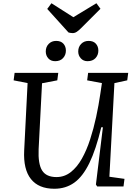

<svg xmlns="http://www.w3.org/2000/svg" viewBox="-20 -1149 839 1183"><path d="M654 -60 747 -47 741 0H579L571 -12L614 -365H604Q571 -227 530.5 -144Q490 -61 437.5 -23.5Q385 14 315 14Q218 14 170.5 -46Q123 -106 129 -222L150 -637L64 -654L70 -700H339L333 -654L239 -636L218 -230Q214 -139 239.5 -98.5Q265 -58 328 -58Q377 -58 416 -88.5Q455 -119 484.5 -171.5Q514 -224 535.5 -290.5Q557 -357 572.5 -429Q588 -501 598 -570L608 -637L517 -654L523 -700H770L764 -654L685 -637ZM262 -832Q262 -860 280 -878.5Q298 -897 326 -897Q355 -897 370.5 -880Q386 -863 386 -837Q386 -810 368.5 -791Q351 -772 320 -772Q293 -772 277.5 -789.5Q262 -807 262 -832ZM462 -832Q462 -860 480 -878.5Q498 -897 526 -897Q555 -897 570.5 -880Q586 -863 586 -837Q586 -810 568.5 -791Q551 -772 519 -772Q494 -772 478 -789.5Q462 -807 462 -832ZM271 -1094 297 -1129 432 -1043 574 -1129 599 -1095 479 -975Q465 -961 453 -953Q441 -945 427 -945Q418 -945 412.5 -946.5Q407 -948 402 -949Z"/></svg>

Font: Literata 7pt
Style: Italic
Weight: 400
Italic angle: -2°
Designer: Latin by Veronika Burian and Jose Scaglione. Greek by Irene Vlachou. Cyrillic by Vera Evstafieva
Foundry: TypeTogether
Version: Version 3.002